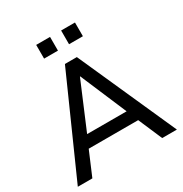

<svg xmlns="http://www.w3.org/2000/svg" viewBox="-203 -1049 1141 1200"><g transform="rotate(-30 368.0 -449.0)"><path d="M11 0 325 -705H411L726 0H620L546 -172H189L116 0ZM367 -590 226 -256H511L369 -590ZM409 -799V-898H509V-799ZM229 -799V-898H329V-799Z"/></g></svg>

Font: Nunito Sans SemiBold
Style: Regular
Weight: 600
Designer: Vernon Adams
Foundry: Vernon Adams
Version: Version 3.101; ttfautohint (v1.8.4.7-5d5b);gftools[0.9.27]